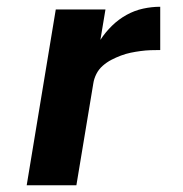

<svg xmlns="http://www.w3.org/2000/svg" viewBox="-20 -548 540 568"><path d="M59 0 145 -520H292L277 -430Q292 -453 311.5 -472Q331 -491 354.5 -504Q378 -517 403.5 -522.5Q429 -528 454 -528V-400Q439 -400 425 -399.5Q411 -399 396 -397Q381 -395 366.5 -392Q352 -389 337.5 -383.5Q323 -378 309.5 -371Q296 -364 284 -353.5Q272 -343 265 -329Q258 -315 256 -301L206 0Z"/></svg>

Font: Iosevka Aile Heavy Oblique
Style: Regular
Weight: 900
Italic angle: -9°
Designer: Belleve Invis
Foundry: Belleve Invis
Version: Version 31.1.0; ttfautohint (v1.8.4)